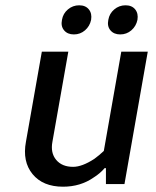

<svg xmlns="http://www.w3.org/2000/svg" viewBox="-20 -695 590 725"><path d="M214 -620Q218 -644 236.5 -659.5Q255 -675 279 -675Q303 -675 315.5 -659.5Q328 -644 324 -620Q319 -596 301 -580.5Q283 -565 259 -565Q235 -565 222 -580.5Q209 -596 214 -620ZM389 -620Q393 -644 411.5 -659.5Q430 -675 454 -675Q478 -675 490.5 -659.5Q503 -644 499 -620Q494 -596 476 -580.5Q458 -565 434 -565Q410 -565 397 -580.5Q384 -596 389 -620ZM218 10Q142 10 103 -37.5Q64 -85 78 -160L138 -500H238L178 -160Q170 -118 192 -91.5Q214 -65 256 -65Q290 -65 336 -95Q354 -108 372 -125L438 -500H538L450 0H380V-60H375Q358 -40 334 -25Q284 10 218 10Z"/></svg>

Font: Scada
Style: Italic
Weight: 400
Italic angle: -10°
Designer: Jovanny Lemonad
Foundry: Jovanny Lemonad
Version: Version 4.100;PS 004.100;hotconv 1.0.88;makeotf.lib2.5.64775